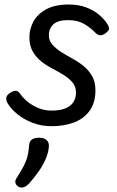

<svg xmlns="http://www.w3.org/2000/svg" viewBox="-20 -539 519 849"><path d="M208 19Q163 19 124 4Q85 -11 56.5 -34.5Q28 -58 14 -82Q7 -93 7.5 -104.5Q8 -116 21 -126Q35 -136 46.5 -137.5Q58 -139 67 -127Q90 -93 128 -71.5Q166 -50 208 -50Q244 -50 267.5 -59Q291 -68 303.5 -86Q316 -104 316 -130Q316 -156 301 -174Q286 -192 263 -206.5Q240 -221 213 -235Q186 -249 163 -267Q140 -285 125 -311Q110 -337 110 -374Q110 -411 128 -444Q146 -477 184.5 -498Q223 -519 284 -519Q328 -519 362 -506Q396 -493 419 -473Q442 -453 454 -434Q461 -423 462.5 -414Q464 -405 447 -392Q434 -383 424 -383Q414 -383 404 -392Q380 -417 351.5 -433.5Q323 -450 281 -450Q235 -450 215.5 -431Q196 -412 196 -383Q196 -360 211 -342.5Q226 -325 249 -310Q272 -295 299 -280.5Q326 -266 349 -247.5Q372 -229 387 -203Q402 -177 402 -140Q402 -85 376.5 -49.5Q351 -14 307 2.5Q263 19 208 19ZM62 287Q50 279 48 268.5Q46 258 55 246Q72 219 83.5 197.5Q95 176 101 153.5Q107 131 109 101Q111 84 122.5 77Q134 70 153 70Q176 70 187 81Q198 92 196 111Q194 136 182 164Q170 192 151 219Q132 246 110 271Q98 284 86 288.5Q74 293 62 287Z"/></svg>

Font: Playwrite AU NSW
Style: Regular
Weight: 400
Designer: Veronika Burian, José Scaglione
Foundry: TypeTogether
Version: Version 1.002